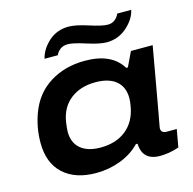

<svg xmlns="http://www.w3.org/2000/svg" viewBox="-107 -831 953 950"><g transform="rotate(-15 369.5 -355.5)"><path d="M169.9 -600.1Q181.2 -647.5 223.1 -685.3Q265.1 -723.1 325.2 -723.1Q361.8 -723.1 425 -702.6Q488.3 -682.1 517.1 -682.1Q538.1 -682.1 553 -693.8Q567.9 -705.6 575.2 -723.1H647Q636.2 -675.8 592 -637.5Q547.9 -599.1 488.8 -599.1Q453.6 -599.1 389.9 -619.6Q326.2 -640.1 298.8 -640.1Q276.4 -640.1 260.7 -628.7Q245.1 -617.2 237.8 -600.1ZM272 12.2Q165 12.2 104 -43.7Q43 -99.6 43 -203.1Q43 -281.2 69.8 -353Q104 -444.3 180.9 -491.7Q257.8 -539.1 358.9 -539.1Q496.1 -539.1 548.8 -452.1H557.1L592.8 -526.9H704.1L681.2 -397Q669.9 -334 660.4 -280.3Q650.9 -226.6 646 -199.7Q641.1 -172.9 637.5 -153.3Q633.8 -133.8 632.8 -127.4Q631.8 -121.1 631.8 -120.1Q631.8 -95.2 661.1 -95.2H711.9L695.8 -4.9Q646.5 12.2 598.1 12.2Q539.1 12.2 517.1 -26.9Q505.9 -48.3 505.9 -75.2H497.1Q456.5 -33.2 397 -10.5Q337.4 12.2 272 12.2ZM325.2 -104Q403.8 -104 455.1 -144.5Q506.3 -185.1 520 -259.8Q524.9 -284.7 524.9 -303.2Q524.9 -361.3 487.8 -392.1Q450.7 -422.9 382.8 -422.9Q305.2 -422.9 254.4 -383.3Q203.6 -343.8 191.9 -271Q187 -237.3 187 -221.2Q187 -165 223.1 -134.5Q259.3 -104 325.2 -104Z"/></g></svg>

Font: Archivo Expanded SemiBold
Style: Italic
Weight: 600
Width: 7
Italic angle: -10°
Designer: Hector Gatti
Foundry: Omnibus-Type
Version: Version 2.001